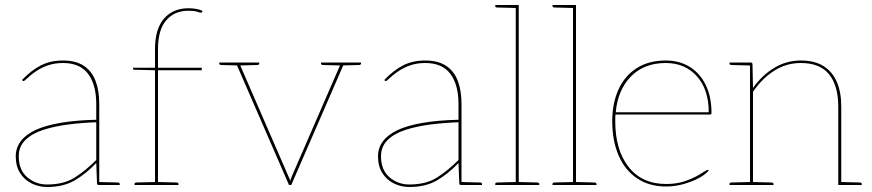

<svg xmlns="http://www.w3.org/2000/svg" viewBox="-20 -740 3489 768"><path d="M168 8Q136 8 107 -6Q78 -20 60.5 -47.5Q43 -75 43 -115Q43 -148 62.5 -174.5Q82 -201 122 -220Q161 -238 221.5 -248.5Q282 -259 365 -261V-324Q365 -401 332.5 -444.5Q300 -488 232 -488Q201 -488 174.5 -479.5Q148 -471 125 -455.5Q102 -440 80 -419Q78 -417 75.5 -416Q73 -415 71 -417L68 -420Q104 -458 142.5 -478Q181 -498 232 -498Q283 -498 315 -477Q347 -456 362 -417Q377 -378 377 -324V0H375Q371 0 369.5 -2Q368 -4 368 -8L365 -88Q323 -44 278 -18Q233 8 168 8ZM168 -2Q236 -2 280 -30.5Q324 -59 365 -100V-251Q308 -249 253 -242Q198 -235 153 -220.5Q108 -206 81.5 -180Q55 -154 55 -115Q55 -60 89 -31Q123 -2 168 -2ZM374 0 375 -12 452 -10Q454 -10 456.5 -8.5Q459 -7 459 -5V0Z M600 0V-459L518 -461Q515 -461 513.5 -462Q512 -463 512 -465V-469H600V-544Q600 -624 636 -665.5Q672 -707 734 -707Q749 -707 764.5 -704.5Q780 -702 790 -696L789 -692Q788 -689 782.5 -689.5Q777 -690 769 -693Q763 -695 754 -696Q745 -697 734 -697Q678 -697 645 -659Q612 -621 612 -544V-469H787V-459H612V0ZM518 0V-5Q518 -7 520.5 -8.5Q523 -10 525 -10L602 -12L603 0ZM609 0 610 -12 687 -10Q689 -10 691.5 -8.5Q694 -7 694 -5V0Z M1136 0 923 -490H930Q934 -490 936 -488Q938 -486 939 -483L1134 -34Q1136 -30 1138 -25.5Q1140 -21 1141 -16Q1142 -21 1143.5 -25.5Q1145 -30 1147 -34L1342 -483Q1344 -487 1346.5 -488.5Q1349 -490 1351 -490H1358L1145 0ZM930 -482V-490H946V-482ZM1337 -482V-490H1353V-482ZM942 -490 941 -478 864 -480Q862 -480 859.5 -481.5Q857 -483 857 -485V-490ZM1017 -490V-485Q1017 -483 1014.5 -481.5Q1012 -480 1010 -480L933 -478L932 -490ZM1349 -490 1348 -478 1271 -480Q1269 -480 1266.5 -481.5Q1264 -483 1264 -485V-490ZM1424 -490V-485Q1424 -483 1421.5 -481.5Q1419 -480 1417 -480L1340 -478L1339 -490Z M1617 8Q1585 8 1556 -6Q1527 -20 1509.5 -47.5Q1492 -75 1492 -115Q1492 -148 1511.5 -174.5Q1531 -201 1571 -220Q1610 -238 1670.5 -248.5Q1731 -259 1814 -261V-324Q1814 -401 1781.5 -444.5Q1749 -488 1681 -488Q1650 -488 1623.5 -479.5Q1597 -471 1574 -455.5Q1551 -440 1529 -419Q1527 -417 1524.5 -416Q1522 -415 1520 -417L1517 -420Q1553 -458 1591.5 -478Q1630 -498 1681 -498Q1732 -498 1764 -477Q1796 -456 1811 -417Q1826 -378 1826 -324V0H1824Q1820 0 1818.5 -2Q1817 -4 1817 -8L1814 -88Q1772 -44 1727 -18Q1682 8 1617 8ZM1617 -2Q1685 -2 1729 -30.5Q1773 -59 1814 -100V-251Q1757 -249 1702 -242Q1647 -235 1602 -220.5Q1557 -206 1530.5 -180Q1504 -154 1504 -115Q1504 -60 1538 -31Q1572 -2 1617 -2ZM1823 0 1824 -12 1901 -10Q1903 -10 1905.5 -8.5Q1908 -7 1908 -5V0Z M2043 0V-720H2055V0ZM1961 0V-5Q1961 -7 1963.5 -8.5Q1966 -10 1968 -10L2045 -12L2046 0ZM2052 0 2053 -12 2130 -10Q2132 -10 2134.5 -8.5Q2137 -7 2137 -5V0ZM2046 -720 2045 -708 1968 -710Q1966 -710 1963.5 -711.5Q1961 -713 1961 -715V-720Z M2272 0V-720H2284V0ZM2190 0V-5Q2190 -7 2192.5 -8.5Q2195 -10 2197 -10L2274 -12L2275 0ZM2281 0 2282 -12 2359 -10Q2361 -10 2363.5 -8.5Q2366 -7 2366 -5V0ZM2275 -720 2274 -708 2197 -710Q2195 -710 2192.5 -711.5Q2190 -713 2190 -715V-720Z M2645 6Q2577 6 2528.5 -26.5Q2480 -59 2454.5 -118Q2429 -177 2429 -255Q2429 -327 2454 -382Q2479 -437 2527 -467.5Q2575 -498 2643 -498Q2698 -498 2739 -472.5Q2780 -447 2803 -400Q2826 -353 2826 -287Q2826 -285 2824.5 -283.5Q2823 -282 2820 -282H2442Q2441 -275 2441 -270Q2441 -265 2441 -255Q2441 -140 2494.5 -72Q2548 -4 2645 -4Q2686 -4 2718.5 -15Q2751 -26 2774 -39.5Q2797 -53 2806 -59Q2811 -62 2814 -59L2815 -58Q2802 -42 2775 -27.5Q2748 -13 2713.5 -3.5Q2679 6 2645 6ZM2443 -291H2815Q2815 -382 2767.5 -435Q2720 -488 2643 -488Q2556 -488 2503.5 -434Q2451 -380 2443 -291Z M2980 0V-490H2983Q2990 -490 2990 -482L2992 -388Q3027 -438 3076 -468Q3125 -498 3183 -498Q3238 -498 3273.5 -476Q3309 -454 3327 -413Q3345 -372 3345 -314V0H3333V-314Q3333 -397 3296.5 -442.5Q3260 -488 3183 -488Q3126 -488 3077.5 -457.5Q3029 -427 2992 -373V0ZM2898 0V-5Q2898 -7 2900.5 -8.5Q2903 -10 2905 -10L2982 -12L2983 0ZM2989 0 2990 -12 3067 -10Q3069 -10 3071.5 -8.5Q3074 -7 3074 -5V0ZM3342 0 3343 -12 3420 -10Q3422 -10 3424.5 -8.5Q3427 -7 3427 -5V0ZM2983 -490 2982 -478 2905 -480Q2903 -480 2900.5 -481.5Q2898 -483 2898 -485V-490Z"/></svg>

Font: Aleo Thin
Style: Regular
Weight: 250
Designer: Alessio Laiso
Foundry: Alessio Laiso
Version: Version 2.001;gftools[0.9.29]